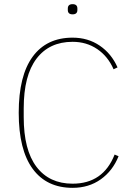

<svg xmlns="http://www.w3.org/2000/svg" viewBox="-20 -891 650 923"><path d="M306 -843V-850Q306 -871 329 -871Q352 -871 352 -850V-843Q352 -822 329 -822Q306 -822 306 -843ZM329 12Q204 12 137 -79.5Q70 -171 70 -349Q70 -527 137 -618.5Q204 -710 329 -710Q403 -710 459.5 -671.5Q516 -633 545 -567L526 -558Q499 -620 447.5 -655Q396 -690 329 -690Q217 -690 155.5 -609Q94 -528 94 -370V-328Q94 -170 155.5 -89Q217 -8 329 -8Q476 -8 531 -148L550 -140Q522 -70 464.5 -29Q407 12 329 12Z"/></svg>

Font: IBM Plex Sans Thin
Style: Regular
Weight: 100
Designer: Mike Abbink, Paul van der Laan, Pieter van Rosmalen
Foundry: Bold Monday
Version: Version 3.0